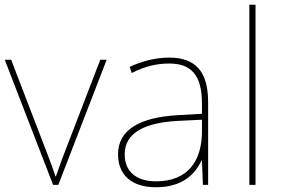

<svg xmlns="http://www.w3.org/2000/svg" viewBox="-20 -780 1188 810"><path d="M204 0H226L430 -528H403L253 -138C236 -95 228 -69 216 -36H214C203 -69 194 -95 177 -138L27 -528H0Z M694 -537C635 -537 580 -522 527 -498L536 -472C593 -501 641 -512 694 -512C787 -512 832 -463 832 -343V-300L729 -294C572 -285 478 -234 478 -129C478 -45 532 10 638 10C746 10 802 -42 830 -103H832L836 0H858V-350C858 -480 803 -537 694 -537ZM731 -270 832 -275V-220C830 -99 771 -15 638 -15C553 -15 506 -58 506 -129C506 -222 595 -263 731 -270Z M1058 0V-760H1032V0Z"/></svg>

Font: Noto Sans Georgian Thin
Style: Regular
Weight: 100
Designer: Monotype Design Team, Akaki Razmadze
Foundry: Google LLC
Version: Version 2.005